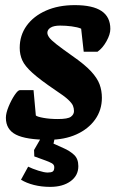

<svg xmlns="http://www.w3.org/2000/svg" viewBox="-20 -534 460 750"><path d="M170 12Q82 12 42.5 -8Q3 -28 3 -74Q3 -92 13.5 -117.5Q24 -143 37 -162.5Q50 -182 58 -182H111L120 -83Q125 -78 150 -73.5Q175 -69 206 -69Q245 -69 257 -78Q269 -87 269 -100Q269 -111 265 -121Q261 -131 246 -145Q231 -159 196 -182Q137 -222 107 -249Q77 -276 67 -298.5Q57 -321 57 -347Q57 -396 84 -433.5Q111 -471 159.5 -492.5Q208 -514 272 -514Q342 -514 376.5 -491Q411 -468 411 -421Q411 -400 396 -373Q381 -346 361 -332H307L297 -422Q283 -428 260 -431Q237 -434 215 -434Q190 -434 177.5 -426Q165 -418 165 -406Q165 -398 172 -388Q179 -378 200 -361.5Q221 -345 262 -316Q311 -282 335.5 -255.5Q360 -229 369 -204.5Q378 -180 378 -152Q378 -104 351.5 -67Q325 -30 278.5 -9Q232 12 170 12ZM176 196Q142 196 112.5 188.5Q83 181 62 168L90 117Q106 125 129.5 132.5Q153 140 166 140Q180 140 186 136Q192 132 192 119Q192 109 182 103.5Q172 98 158 93L114 77L113 52L143 0H195L189 27L229 45Q252 55 269 70.5Q286 86 286 115Q286 152 255.5 174Q225 196 176 196Z"/></svg>

Font: Faustina Light ExtraBold
Style: Italic
Weight: 800
Italic angle: -8°
Version: Version 1.200